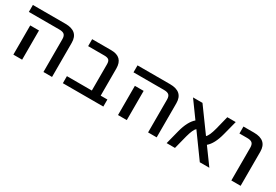

<svg xmlns="http://www.w3.org/2000/svg" viewBox="28 -1205 2714 1890"><g transform="rotate(30 1385.0 -260.0)"><path d="M42 -440.4V-519.5H412.1Q559.6 -519.5 559.6 -387.7V0H461.9V-372.1Q461.9 -409.2 445.3 -424.8Q428.7 -440.4 388.7 -440.4ZM120.1 0V-332H219.7V0Z M682.6 0V-80.1H965.8V-377.9Q965.8 -413.1 951.2 -426.8Q936.5 -440.4 900.4 -440.4H715.8V-519.5H932.6Q1066.4 -519.5 1066.4 -387.7V-80.1H1142.6V0Z M1231.4 -440.4V-519.5H1601.6Q1749 -519.5 1749 -387.7V0H1651.4V-372.1Q1651.4 -409.2 1634.8 -424.8Q1618.2 -440.4 1578.1 -440.4ZM1309.6 0V-332H1409.2V0Z M1862.3 0 1903.3 -160.2Q1935.5 -283.2 1996.1 -335L1862.3 -519.5H1969.7L2163.1 -253.9Q2189.5 -275.4 2213.9 -367.2L2252 -519.5H2347.7L2306.6 -360.4Q2274.4 -234.4 2213.9 -183.6L2347.7 0H2239.3L2046.9 -265.6Q2020.5 -244.1 1996.1 -153.3L1957 0Z M2435.5 -440.4V-519.5H2555.7Q2703.1 -519.5 2703.1 -387.7V0H2597.7V-372.1Q2597.7 -409.2 2581.1 -424.8Q2564.5 -440.4 2524.4 -440.4Z"/></g></svg>

Font: GenEi M Gothic v2 Medium
Style: Regular
Weight: 500
Version: Version 2.0